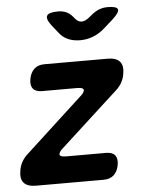

<svg xmlns="http://www.w3.org/2000/svg" viewBox="-55 -831 709 878"><g transform="rotate(-5 300.0 -392.5)"><path d="M74.9 0Q35.1 0 18.7 -19.2Q2.4 -38.4 9.5 -76.5Q13.2 -98.1 23 -115.3Q32.8 -132.5 49 -147.3L310.9 -388.4Q320.4 -396.5 324.8 -402.7Q329.2 -409 330.2 -413.7Q331.9 -421.1 324.3 -424.8Q316.7 -428.5 300.2 -428.5H139.5Q110.4 -428.5 98.3 -444.1Q86.2 -459.8 91.6 -488.9Q97 -518 114.5 -534Q132 -550 161.1 -550H451.1Q490.9 -550 507.3 -530.8Q523.6 -511.6 516.5 -473.5Q512.8 -451.9 503 -434.5Q493.2 -417.2 477 -402.7L213.6 -161.6Q204.1 -153.5 199.7 -147.1Q195.3 -140.7 194.3 -136Q192.6 -128.9 200.2 -125.2Q207.8 -121.5 224 -121.5H406.9Q436 -121.5 448.1 -105.9Q460.2 -90.2 454.8 -61.1Q449.4 -32 431.9 -16Q414.4 0 385.3 0ZM244 -785Q265.2 -785 281.4 -777.9Q297.5 -770.9 310.3 -755.7L318.2 -746.2Q332 -729.4 348.4 -729.4Q364.8 -729.4 384.6 -746.2L396 -755.4Q414.2 -770.9 432.5 -777.9Q450.8 -785 472 -785Q514.4 -785 518.3 -770.5Q522.1 -756.1 487.5 -725.1L446.7 -689Q421 -666.3 392.9 -655.7Q364.8 -645 334 -645Q303.2 -645 278.6 -655.7Q254.1 -666.3 237.2 -689L208.3 -725.4Q185.1 -756.1 193.5 -770.5Q201.9 -785 244 -785Z"/></g></svg>

Font: Maple Mono
Style: Italic
Weight: 400
Italic angle: -10°
Monospace: yes
Designer: subframe7536
Version: Version 7.300